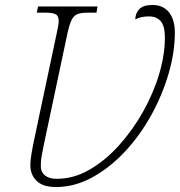

<svg xmlns="http://www.w3.org/2000/svg" viewBox="-20 -740 723 772"><path d="M205 12Q153 12 127.5 -12.5Q102 -37 102 -77Q102 -95 107 -124.5Q112 -154 120 -191L208 -606Q216 -640 216 -656Q216 -677 203 -683Q190 -689 164 -689H128L133 -714H372L368 -689H331Q307 -689 292 -683.5Q277 -678 268 -660Q259 -642 251 -605L156 -157Q151 -133 147.5 -113Q144 -93 144 -73Q144 -48 161 -34.5Q178 -21 208 -21Q276 -21 339.5 -57.5Q403 -94 458 -155Q513 -216 555 -290.5Q597 -365 620 -442.5Q643 -520 643 -589Q643 -635 626.5 -654.5Q610 -674 578 -674Q562 -674 548.5 -671Q535 -668 524 -662Q524 -686 540 -703Q556 -720 593 -720Q636 -720 659.5 -690.5Q683 -661 683 -609Q683 -529 657.5 -442.5Q632 -356 587 -275Q542 -194 481.5 -129.5Q421 -65 350.5 -26.5Q280 12 205 12Z"/></svg>

Font: Noto Serif ExtraLight
Style: Italic
Weight: 200
Italic angle: -12°
Designer: Monotype Design Team
Foundry: Monotype Imaging Inc.
Version: Version 2.014; ttfautohint (v1.8.4.7-5d5b)